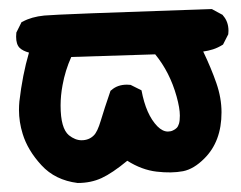

<svg xmlns="http://www.w3.org/2000/svg" viewBox="-20 -402 540 430"><path d="M22.5 -155.8Q22.5 -165 23.4 -174.8Q30.3 -234.4 44.9 -284.2Q30.8 -288.1 23.9 -294.9Q16.1 -302.7 16.1 -319.8Q16.1 -323.7 16.6 -329.1L28.3 -352.5L30.8 -353.5Q50.3 -364.3 79.1 -367.2Q106.9 -370.1 454.1 -381.8L478.5 -368.7L479.5 -367.2Q491.7 -353.5 491.7 -333Q491.7 -330.1 491.2 -325.2L479.5 -302.2Q467.8 -294.9 457 -291.5Q446.3 -288.1 435.1 -286.6Q453.1 -249 464.6 -215.8Q476.1 -182.6 476.1 -150.4Q476.1 -85 437.5 -46.9Q414.1 -23.4 390.1 -18.6Q364.3 -13.7 330.8 -17.6Q297.4 -21.5 265.1 -42Q231.4 -14.2 207.5 -3.2Q183.6 7.8 154.3 7.8H153.8Q103.5 1.5 72.8 -32Q42 -65.4 30.8 -102.1Q22.5 -128.9 22.5 -155.8ZM264.2 -212.4Q267.6 -212.4 272.5 -211.9L296.9 -199.7Q307.1 -145 332.5 -119.1Q344.2 -107.4 356 -107.4Q362.3 -107.4 367.4 -109.9Q372.6 -112.3 375.7 -115.5Q378.9 -118.7 380.9 -125.2Q382.8 -131.8 382.8 -143.1Q382.8 -159.7 375.5 -186Q360.4 -240.2 327.6 -280.3L139.6 -274.4Q126 -244.1 120.1 -211.4Q115.7 -188 115.7 -165.5Q115.7 -114.7 134.3 -99.1Q148.4 -87.9 162.6 -87.9Q179.2 -87.9 189.9 -98.6Q198.2 -106.4 205.8 -132.1Q213.4 -157.7 227.5 -198.7L229.5 -200.2Q243.2 -212.4 264.2 -212.4Z"/></svg>

Font: Bakudai
Style: Bold
Weight: 700
Version: Version 1.48